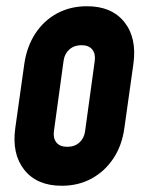

<svg xmlns="http://www.w3.org/2000/svg" viewBox="-20 -583 477 616"><path d="M178 13Q98.5 13 58 -38Q17.5 -89 29 -172L58 -378Q66 -433.5 93.2 -475.2Q120.5 -517 163 -540Q205.5 -563 259 -563Q338.5 -563 379 -512.2Q419.5 -461.5 408 -378L379 -172Q371.5 -116.5 344 -75Q316.5 -33.5 274 -10.2Q231.5 13 178 13ZM196 -112Q219.5 -112 234.8 -125.8Q250 -139.5 253 -162L284 -388Q287 -410.5 276 -424.2Q265 -438 241 -438Q218 -438 202.5 -424.2Q187 -410.5 184 -388L153 -162Q150 -139.5 161 -125.8Q172 -112 196 -112Z"/></svg>

Font: Mohave Light
Style: Bold Italic
Weight: 700
Italic angle: -8°
Version: Version 2.003